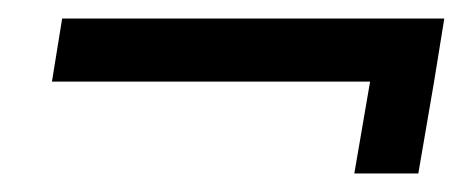

<svg xmlns="http://www.w3.org/2000/svg" viewBox="-20 -339 499 207"><path d="M448 -251 431 -152H362L379 -251H36L47 -319H459Z"/></svg>

Font: Grenze Medium
Style: Italic
Weight: 500
Italic angle: -10°
Designer: Renata Polastri
Foundry: Omnibus-Type
Version: Version 1.002; ttfautohint (v1.8)